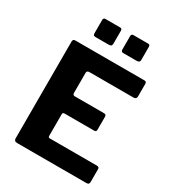

<svg xmlns="http://www.w3.org/2000/svg" viewBox="-222 -1081 1098 1208"><g transform="rotate(30 327.0 -477.0)"><path d="M70 -723Q70 -742 86 -742H590Q605 -742 605 -725V-635Q605 -614 584 -614H264Q245 -614 245 -598V-453Q245 -436 260 -436H472Q489 -436 489 -420V-324Q489 -318 485.5 -314Q482 -310 473 -310H259Q245 -310 245 -298V-141Q245 -128 256 -128H598Q616 -128 616 -113V-18Q616 -10 611.5 -5Q607 0 596 0H92Q70 0 70 -21V-723ZM305 -938V-844Q305 -833 299.5 -828.5Q294 -824 281 -824H188Q177 -824 173 -828.5Q169 -833 169 -842V-937Q169 -954 183 -954H291Q305 -954 305 -938ZM508 -938V-844Q508 -833 502.5 -828.5Q497 -824 484 -824H391Q379 -824 375.5 -828.5Q372 -833 372 -842V-937Q372 -954 386 -954H494Q508 -954 508 -938Z"/></g></svg>

Font: Libre Franklin
Style: Bold
Weight: 700
Designer: Pablo Impallari, Rodrigo Fuenzalida, Nhung Nguyen
Foundry: Impallari Type
Version: Version 3.000